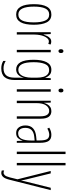

<svg xmlns="http://www.w3.org/2000/svg" viewBox="956 -1756 1042 2994"><g transform="rotate(90 1477.0 -259.0)"><path d="M366 -265Q366 10 207 10Q45 10 45 -267Q45 -400 84.5 -469.5Q124 -539 206 -539Q291 -539 328.5 -466.5Q366 -394 366 -265ZM83 -267Q83 -148 113 -86Q143 -24 207 -24Q270 -24 299.5 -83Q329 -142 329 -266Q329 -378 301.5 -441.5Q274 -505 206 -505Q141 -505 112 -443.5Q83 -382 83 -267Z M628 -537Q638 -537 650.5 -535Q663 -533 674 -527L665 -491Q658 -494 648 -497Q638 -500 627 -500Q601 -500 581 -480Q561 -460 547 -427.5Q533 -395 526 -355.5Q519 -316 519 -278V0H482V-529H511L517 -416H519Q528 -444 541.5 -472Q555 -500 576 -518.5Q597 -537 628 -537Z M777 -727Q793 -727 800 -715.5Q807 -704 807 -689Q807 -671 799 -660.5Q791 -650 776 -650Q762 -650 754.5 -661Q747 -672 747 -688Q747 -704 754 -715.5Q761 -727 777 -727ZM795 -529V0H758V-529Z M1068 -539Q1120 -539 1149 -511Q1178 -483 1191 -445H1194L1199 -529H1228V29Q1228 134 1184.5 188Q1141 242 1046 242Q981 242 930 211V173Q959 190 986 198.5Q1013 207 1046 207Q1118 207 1154.5 166Q1191 125 1191 33V-8Q1191 -30 1191.5 -52Q1192 -74 1194 -104H1191Q1178 -54 1145.5 -22Q1113 10 1062 10Q990 10 951 -57Q912 -124 912 -263Q912 -393 950 -466Q988 -539 1068 -539ZM1072 -504Q1005 -504 977.5 -438.5Q950 -373 950 -263Q950 -140 979.5 -82Q1009 -24 1067 -24Q1112 -24 1139 -53.5Q1166 -83 1178.5 -129.5Q1191 -176 1191 -226V-317Q1191 -370 1179 -412.5Q1167 -455 1140.5 -479.5Q1114 -504 1072 -504Z M1391 -727Q1407 -727 1414 -715.5Q1421 -704 1421 -689Q1421 -671 1413 -660.5Q1405 -650 1390 -650Q1376 -650 1368.5 -661Q1361 -672 1361 -688Q1361 -704 1368 -715.5Q1375 -727 1391 -727ZM1409 -529V0H1372V-529Z M1714 -539Q1770 -539 1800.5 -499Q1831 -459 1831 -373V0H1794V-362Q1794 -438 1771.5 -471.5Q1749 -505 1710 -505Q1658 -505 1623 -455.5Q1588 -406 1588 -305V0H1551V-529H1580L1583 -425H1585Q1593 -454 1609 -480Q1625 -506 1650.5 -522.5Q1676 -539 1714 -539Z M2083 -539Q2149 -539 2178 -497Q2207 -455 2207 -359V0H2178L2175 -89H2173Q2161 -51 2135 -20.5Q2109 10 2055 10Q2013 10 1987 -10.5Q1961 -31 1948.5 -63.5Q1936 -96 1936 -133Q1936 -212 1981 -253Q2026 -294 2109 -302L2170 -308V-356Q2170 -440 2149 -473Q2128 -506 2081 -506Q2062 -506 2037.5 -499Q2013 -492 1985 -476L1971 -506Q2025 -539 2083 -539ZM2111 -272Q1974 -258 1974 -134Q1974 -79 1997 -50Q2020 -21 2061 -21Q2120 -21 2145.5 -75.5Q2171 -130 2171 -218V-278Z M2382 0H2345V-760H2382Z M2558 0H2521V-760H2558Z M2646 -529H2684L2775 -159Q2782 -130 2785.5 -114Q2789 -98 2790.5 -88.5Q2792 -79 2793 -70H2796Q2801 -99 2806 -119.5Q2811 -140 2816 -160L2908 -529H2945L2782 116Q2765 185 2738.5 213.5Q2712 242 2676 242Q2666 242 2657 239.5Q2648 237 2638 234V197Q2656 206 2674 206Q2695 206 2713 186.5Q2731 167 2746 110L2776 -11Z"/></g></svg>

Font: Noto Sans Gujarati ExtraCondensed ExtraLight
Style: Regular
Weight: 200
Width: 2
Designer: Jelle Bosma - Monotype Design Team, Universal Thirst
Foundry: Monotype Imaging Inc.
Version: Version 2.106; ttfautohint (v1.8.4.7-5d5b)